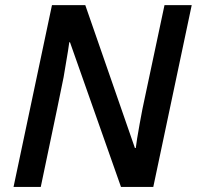

<svg xmlns="http://www.w3.org/2000/svg" viewBox="-20 -734 773 754"><path d="M582 0H455.1L254.9 -567.9H252L247.1 -534.2Q235.4 -461.4 229.7 -430.4Q224.1 -399.4 140.1 0H33.2L184.1 -713.9H314.9L509.8 -152.8H513.2Q516.1 -179.2 528.3 -246.8Q540.5 -314.5 547.9 -346.2L626 -713.9H732.9Z"/></svg>

Font: TypoPRO Open Sans
Style: Italic
Weight: 600
Italic angle: -12°
Foundry: Ascender Corporation
Version: Version 1.10